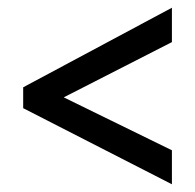

<svg xmlns="http://www.w3.org/2000/svg" viewBox="-20 -572 505 497"><path d="M40 -292 425 -95V-183L145 -320L425 -463V-552L40 -346Z"/></svg>

Font: Noto Sans Devanagari Condensed Medium
Style: Regular
Weight: 500
Width: 3
Designer: Jelle Bosma - Monotype Design Team
Foundry: Monotype Imaging Inc.
Version: Version 2.004